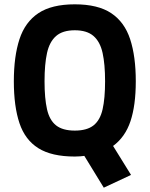

<svg xmlns="http://www.w3.org/2000/svg" viewBox="-20 -712 692 888"><path d="M460 156 370 9Q365 10 351 11Q337 12 326 12Q219 12 157.5 -26.5Q96 -65 70 -142.5Q44 -220 44 -336Q44 -451 70 -530.5Q96 -610 157.5 -651Q219 -692 326 -692Q433 -692 494.5 -651Q556 -610 582 -530.5Q608 -451 608 -336Q608 -225 583.5 -151.5Q559 -78 503 -37L586 97ZM326 -108Q382 -108 412.5 -132Q443 -156 454.5 -206.5Q466 -257 466 -336Q466 -415 454.5 -467Q443 -519 412.5 -545.5Q382 -572 326 -572Q270 -572 239.5 -545.5Q209 -519 197.5 -467Q186 -415 186 -336Q186 -257 197.5 -206.5Q209 -156 239.5 -132Q270 -108 326 -108Z"/></svg>

Font: Titillium Web SemiBold
Style: Regular
Weight: 600
Designer: Mohamed Gaber, Accademia di Belle Arti di Urbino
Foundry: Kief Type Foundry, Accademia di Belle Arti di Urbino
Version: Version 3.000; ttfautohint (v1.8.4)